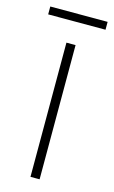

<svg xmlns="http://www.w3.org/2000/svg" viewBox="-123 -689 434 731"><g transform="rotate(15 94.0 -323.0)"><path d="M207 -646H-19V-615H207ZM112 0V-529H76V0Z"/></g></svg>

Font: Noto Sans Bengali Condensed ExtraLight
Style: Regular
Weight: 200
Width: 3
Designer: Joana Ranito - Universal Thirst; Jelle Bosma - Monotype Design Team
Foundry: Universal Thirst ehf.
Version: Version 3.000